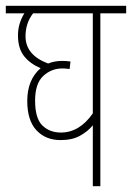

<svg xmlns="http://www.w3.org/2000/svg" viewBox="-20 -642 455 662"><path d="M326 0V-596H415V-622H0V-596H64Q42 -561 42 -520Q42 -475 63 -448.5Q84 -422 120 -407Q74 -367 74 -294Q74 -227 105.5 -193Q137 -159 189 -159Q229 -159 256 -174Q283 -189 300 -210V0ZM190 -185Q151 -185 126 -209.5Q101 -234 101 -295Q101 -354 129 -380Q157 -406 195 -406Q206 -406 220 -404L223 -430Q209 -432 194 -432Q168 -432 146 -423Q68 -452 68 -517Q68 -562 94 -596H300V-251Q254 -185 190 -185Z"/></svg>

Font: Noto Sans Devanagari Extra Condensed Thin
Style: Regular
Weight: 250
Width: 2
Designer: Monotype Design Team
Foundry: Monotype Imaging Inc.
Version: 1.000